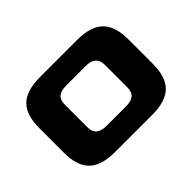

<svg xmlns="http://www.w3.org/2000/svg" viewBox="-114 -826 1064 1064"><g transform="rotate(-45 418.5 -294.0)"><path d="M70 -199V-390Q70 -493 118 -540.5Q166 -588 273 -588H565Q670 -588 718.5 -540Q767 -492 767 -390V-199Q767 -95 718.5 -47.5Q670 0 565 0H273Q167 0 118.5 -47.5Q70 -95 70 -199ZM497 -136Q537 -136 556 -153Q575 -170 575 -207V-382Q575 -452 497 -452H342Q301 -452 281.5 -435.5Q262 -419 262 -382V-207Q262 -170 281.5 -153Q301 -136 342 -136Z"/></g></svg>

Font: Gold Bold
Style: Regular
Weight: 400
Designer: jaiki
Version: Version 1.000